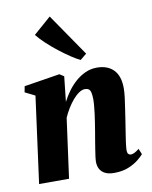

<svg xmlns="http://www.w3.org/2000/svg" viewBox="-93 -919 795 1001"><g transform="rotate(-10 304.0 -419.0)"><path d="M246 -397.5Q260 -425 279 -451.2Q298 -477.5 322.2 -498.8Q346.5 -520 374.8 -532.8Q403 -545.5 435.5 -545.5Q492 -545.5 523.8 -512.8Q555.5 -480 555.5 -415.5Q555.5 -394.5 551.8 -365.2Q548 -336 543.2 -305Q538.5 -274 534.5 -247Q531 -222 526.2 -194Q521.5 -166 518 -140.2Q514.5 -114.5 513.5 -97Q513.5 -79 519.5 -73.8Q525.5 -68.5 532 -68.5Q540.5 -68.5 551 -73.5Q561.5 -78.5 576.5 -90.5L589 -60.5Q581 -50.5 560.5 -33.5Q540 -16.5 507.5 -2.8Q475 11 430 11Q399.5 11 381 1Q362.5 -9 354.2 -25.5Q346 -42 346 -62Q346 -72.5 348.2 -90Q350.5 -107.5 354 -129.2Q357.5 -151 361.2 -173.8Q365 -196.5 368.5 -216.5Q372 -238.5 375.8 -262Q379.5 -285.5 382.5 -308.2Q385.5 -331 387.2 -351.2Q389 -371.5 389 -387.5Q388.5 -409.5 385.5 -422.2Q382.5 -435 375 -440.5Q367.5 -446 355 -446Q340 -446 323.2 -434.8Q306.5 -423.5 290.5 -404.8Q274.5 -386 260.2 -362.8Q246 -339.5 235.5 -315.5L192.5 0H34L95.5 -457.5L42.5 -484L48.5 -515.5L237.5 -545.5L260.5 -530.5ZM360 -599.5Q341 -608 312 -627.2Q283 -646.5 251.2 -671.2Q219.5 -696 191.8 -722Q164 -748 147.5 -769.5L240 -850.5L393.5 -627Z"/></g></svg>

Font: Merriweather 72pt Black
Style: Italic
Weight: 900
Italic angle: -7.8°
Version: Version 2.101